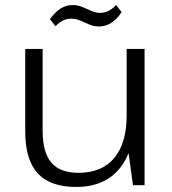

<svg xmlns="http://www.w3.org/2000/svg" viewBox="-20 -734 682 761"><path d="M149 -216Q149 -130 183.5 -89.5Q218 -49 291 -49Q384 -49 433 -108Q482 -167 482 -277L515 -341V-280Q515 -142 455 -67.5Q395 7 282 7Q179 7 129.5 -47Q80 -101 80 -213V-540H149ZM553 0H507L482 -183V-540H553ZM178 -658Q198 -686 220 -700Q242 -714 267 -714Q288 -714 306 -706.5Q324 -699 341.5 -691Q359 -683 377 -683Q394 -683 409.5 -690.5Q425 -698 440 -714L462 -686Q443 -657 420.5 -643Q398 -629 373 -629Q352 -629 333.5 -637Q315 -645 298 -652.5Q281 -660 262 -660Q246 -660 230.5 -653Q215 -646 200 -630Z"/></svg>

Font: Pathway Extreme 28pt Light
Style: Regular
Weight: 300
Designer: Eduardo Rodriguez Tunni
Foundry: Eduardo Rodriguez Tunni
Version: Version 1.001;gftools[0.9.26]